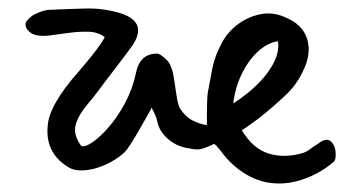

<svg xmlns="http://www.w3.org/2000/svg" viewBox="-20 -399 838 451"><path d="M636 32Q599 32 567 15.5Q535 -1 509 -31Q506 -35 496.5 -47Q487 -59 483 -61Q469 -54 456.5 -50Q444 -46 427 -50Q410 -52 395 -59Q380 -66 366 -81Q353 -96 350 -111.5Q347 -127 336 -146Q335 -143 327 -129Q319 -115 308.5 -96.5Q298 -78 287.5 -61.5Q277 -45 270 -39Q252 -23 227.5 -12Q203 -1 179.5 1Q156 3 141 -6Q86 -39 92 -103Q95 -152 164 -230Q170 -237 183.5 -253Q197 -269 209.5 -286Q222 -303 226 -312Q210 -324 187 -324.5Q164 -325 140 -321.5Q116 -318 95 -315.5Q74 -313 60 -318Q53 -320 46.5 -327Q40 -334 40 -341Q39 -346 45.5 -353Q52 -360 59 -364Q68 -369 78.5 -372.5Q89 -376 99 -376Q140 -378 181.5 -379Q223 -380 263 -368Q328 -347 291 -292Q275 -270 258.5 -248.5Q242 -227 226 -206Q206 -178 185.5 -154Q165 -130 158 -106.5Q151 -83 171 -56Q180 -53 197.5 -65Q215 -77 235.5 -100.5Q256 -124 273.5 -156.5Q291 -189 299 -226Q308 -273 348 -273Q354 -274 366.5 -263Q379 -252 381 -243Q386 -233 389 -212.5Q392 -192 395 -172.5Q398 -153 403 -144Q416 -124 433.5 -115.5Q451 -107 466 -105Q466 -114 466 -129Q466 -144 466.5 -159Q467 -174 468 -181Q473 -209 478.5 -237Q484 -265 497 -290Q510 -319 535 -339Q560 -359 591 -365.5Q622 -372 653 -357Q688 -342 699.5 -313Q711 -284 699 -249Q683 -206 652.5 -177Q622 -148 589 -122Q584 -118 570 -108Q556 -98 548 -93Q574 -50 610.5 -38.5Q647 -27 689 -39Q698 -41 708 -48.5Q718 -56 728 -62Q752 -81 764 -58Q768 -51 768.5 -37.5Q769 -24 764 -19Q736 5 702 18.5Q668 32 636 32ZM528 -156Q583 -192 610.5 -231Q638 -270 633 -302Q609 -299 586 -278Q563 -257 547.5 -224.5Q532 -192 528 -156Z"/></svg>

Font: Mynerve
Style: Regular
Weight: 400
Designer: Carolina Short
Foundry: Carolina Short
Version: Version 1.000; ttfautohint (v1.8.4.7-5d5b)